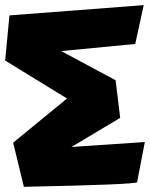

<svg xmlns="http://www.w3.org/2000/svg" viewBox="-37 -720 579 741"><path d="M517.6 -700.2 484.9 -550.3 199.2 -522.9 409.2 -410.2 426.8 -265.1 238.8 -152.8 522 -171.9 492.2 -17.1Q490.7 -7.8 55.2 1L13.7 -169.4L221.7 -339.8L-17.1 -486.3L-0.5 -660.6Z"/></svg>

Font: Lapsus Pro (theguybrush.com)
Style: Bold
Weight: 700
Designer: Jose Roses
Version: Version 1.00 February 9, 2018, initial release